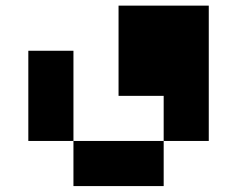

<svg xmlns="http://www.w3.org/2000/svg" viewBox="-20 -332 821 665"><path d="M546.9 156.2V312.5H234.4V156.2H78.1V-156.2H234.4V156.2H546.9V0H390.6V-312.5H703.1V156.2Z"/></svg>

Font: Sorena-Fanum Normal
Style: Regular
Weight: 400
Designer: Mohammad Darvishi
Version: Version 1.000;March 20, 2024;FontCreator 15.0.0.2958 64-bit